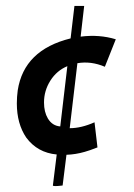

<svg xmlns="http://www.w3.org/2000/svg" viewBox="-20 -628 454 650"><path d="M184 -200 208 -404Q172 -389 150.5 -355Q129 -321 129 -281Q129 -249 142 -227Q157 -202 184 -200ZM372 -495 335 -402Q288 -422 242 -414L216 -194Q255 -194 300 -214L310 -129Q282 -118 267 -114Q236 -105 205 -104L192 0Q160 4 159 0L172 -105Q107 -111 69 -162Q37 -209 37 -278Q37 -300 40 -322Q61 -459 219 -498L232 -608H265L253 -504Q316 -512 372 -495Z"/></svg>

Font: GFS Neohellenic Rg
Style: Bold Italic
Weight: 700
Italic angle: -12°
Designer: Designed by Takis Katsoulidis and George D. Matthiopoulos.
Foundry: Designed by Takis Katsoulidis and George D. Matthiopoulos.
Version: Version 1.0